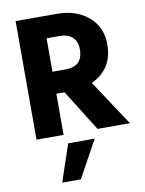

<svg xmlns="http://www.w3.org/2000/svg" viewBox="-100 -743 814 1075"><g transform="rotate(-10 307.0 -206.0)"><path d="M165 262 236 51H387L271 262ZM208 -326H381L596 0H412ZM392 -457Q392 -501 365.5 -525Q339 -549 295 -549H65V-674H298Q374 -674 430 -646.5Q486 -619 517 -570.5Q548 -522 548 -458Q548 -380 513 -330.5Q478 -281 421 -257.5Q364 -234 298 -234H65V-359H292Q327 -359 349 -370Q371 -381 381.5 -403Q392 -425 392 -457ZM65 0V-674H219V0Z"/></g></svg>

Font: Hind Variable Light
Style: Regular
Weight: 300
Designer: Manushi Parikh, Satya Rajpurohit
Foundry: Indian Type Foundry
Version: Version 3.000